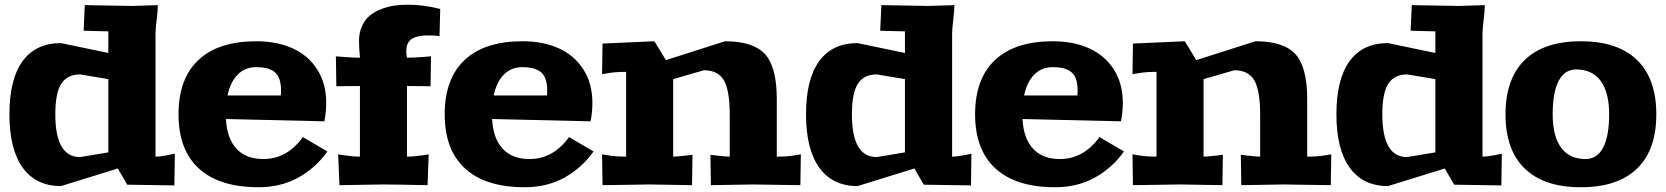

<svg xmlns="http://www.w3.org/2000/svg" viewBox="-20 -785 7070 815"><path d="M20 -299.8Q20 -448.7 75.9 -525.4Q131.8 -602.1 238.8 -602.1L439.9 -560.1V-651.9Q415.5 -651.9 361.8 -653.8L335 -654.8L339.8 -763.2L540 -759.8L649.9 -763.2Q649.9 -741.2 645 -700.9Q640.1 -660.6 640.1 -642.1V-120.1Q659.7 -120.1 695.8 -127L722.2 -132.8L720.2 2L520 -1L480 -69.8L238.8 4.9Q132.8 4.9 76.4 -73.2Q20 -151.4 20 -299.8ZM214.8 -299.8Q214.8 -118.2 319.8 -118.2L439.9 -138.2V-449.2L319.8 -469.2Q266.6 -469.2 240.7 -430.4Q214.8 -391.6 214.8 -299.8Z M1067.9 -609.9Q1154.8 -609.9 1221.4 -580.1Q1288.1 -550.3 1326.4 -490.5Q1364.7 -430.7 1364.7 -348.1Q1364.7 -310.1 1356.9 -270L939 -279.8Q943.4 -197.3 983.9 -153.6Q1024.4 -109.9 1097.7 -109.9Q1198.2 -109.9 1265.6 -203.1L1369.6 -142.1Q1321.3 -73.2 1247.1 -31.7Q1172.9 9.8 1077.6 9.8Q911.6 9.8 824.7 -69.3Q737.8 -148.4 737.8 -299.8Q737.8 -451.2 822.5 -530.5Q907.2 -609.9 1067.9 -609.9ZM945.8 -379.9H1171.9Q1172.9 -387.7 1172.9 -401.9Q1172.9 -432.6 1164.6 -452.9Q1156.2 -473.1 1140.6 -482.9Q1125 -492.7 1108.2 -496.3Q1091.3 -500 1067.9 -500Q1020.5 -500 989.3 -468.8Q958 -437.5 945.8 -379.9Z M1405.8 -545.9 1429.7 -543.9Q1481.4 -540 1507.8 -540Q1503.9 -585.9 1503.9 -610.8Q1503.9 -646 1516.4 -673.6Q1528.8 -701.2 1548.8 -718Q1568.8 -734.9 1596.7 -745.8Q1624.5 -756.8 1652.6 -761Q1680.7 -765.1 1711.9 -765.1Q1776.4 -765.1 1848.6 -747.1L1845.7 -631.8Q1820.3 -634.8 1795.9 -634.8Q1752.4 -634.8 1728.5 -620.1Q1704.6 -605.5 1704.6 -567.9Q1704.6 -554.7 1707.5 -540Q1733.9 -540 1785.6 -543.9L1809.6 -545.9L1807.6 -418.9L1707.5 -419.9V-120.1Q1737.3 -120.1 1775.9 -126L1799.8 -129.9L1794.9 1Q1647.9 -2 1607.9 -2L1420.9 1L1415.5 -129.9L1439.5 -126Q1478.5 -120.1 1507.8 -120.1V-419.9L1407.7 -418.9Z M2197.8 -609.9Q2284.7 -609.9 2351.3 -580.1Q2418 -550.3 2456.3 -490.5Q2494.6 -430.7 2494.6 -348.1Q2494.6 -310.1 2486.8 -270L2068.8 -279.8Q2073.2 -197.3 2113.8 -153.6Q2154.3 -109.9 2227.5 -109.9Q2328.1 -109.9 2395.5 -203.1L2499.5 -142.1Q2451.2 -73.2 2377 -31.7Q2302.7 9.8 2207.5 9.8Q2041.5 9.8 1954.6 -69.3Q1867.7 -148.4 1867.7 -299.8Q1867.7 -451.2 1952.4 -530.5Q2037.1 -609.9 2197.8 -609.9ZM2075.7 -379.9H2301.8Q2302.7 -387.7 2302.7 -401.9Q2302.7 -432.6 2294.4 -452.9Q2286.1 -473.1 2270.5 -482.9Q2254.9 -492.7 2238 -496.3Q2221.2 -500 2197.8 -500Q2150.4 -500 2119.1 -468.8Q2087.9 -437.5 2075.7 -379.9Z M2535.6 -129.9 2559.6 -126Q2590.8 -120.1 2637.7 -120.1V-480Q2590.8 -480 2559.6 -474.1L2535.6 -470.2L2537.6 -600.1L2757.8 -609.9L2806.6 -529.8L3057.6 -609.9Q3178.2 -609.9 3227.8 -554.7Q3277.3 -499.5 3277.3 -365.2V-120.1Q3324.2 -120.1 3355.5 -126L3379.4 -129.9L3377.4 1L3177.7 -2L2997.6 1L2995.6 -127.9L3019.5 -125Q3062.5 -120.1 3077.6 -120.1V-297.9Q3077.6 -401.4 3052.7 -444.1Q3027.8 -486.8 2967.8 -486.8L2837.4 -449.2V-120.1Q2852.5 -120.1 2895.5 -125L2919.4 -127.9L2917.5 1L2737.8 -2L2537.6 1Z M3401.4 -299.8Q3401.4 -448.7 3457.3 -525.4Q3513.2 -602.1 3620.1 -602.1L3821.3 -560.1V-651.9Q3796.9 -651.9 3743.2 -653.8L3716.3 -654.8L3721.2 -763.2L3921.4 -759.8L4031.2 -763.2Q4031.2 -741.2 4026.4 -700.9Q4021.5 -660.6 4021.5 -642.1V-120.1Q4041 -120.1 4077.1 -127L4103.5 -132.8L4101.6 2L3901.4 -1L3861.3 -69.8L3620.1 4.9Q3514.2 4.9 3457.8 -73.2Q3401.4 -151.4 3401.4 -299.8ZM3596.2 -299.8Q3596.2 -118.2 3701.2 -118.2L3821.3 -138.2V-449.2L3701.2 -469.2Q3647.9 -469.2 3622.1 -430.4Q3596.2 -391.6 3596.2 -299.8Z M4449.2 -609.9Q4536.1 -609.9 4602.8 -580.1Q4669.4 -550.3 4707.8 -490.5Q4746.1 -430.7 4746.1 -348.1Q4746.1 -310.1 4738.3 -270L4320.3 -279.8Q4324.7 -197.3 4365.2 -153.6Q4405.8 -109.9 4479 -109.9Q4579.6 -109.9 4647 -203.1L4751 -142.1Q4702.6 -73.2 4628.4 -31.7Q4554.2 9.8 4459 9.8Q4293 9.8 4206.1 -69.3Q4119.1 -148.4 4119.1 -299.8Q4119.1 -451.2 4203.9 -530.5Q4288.6 -609.9 4449.2 -609.9ZM4327.1 -379.9H4553.2Q4554.2 -387.7 4554.2 -401.9Q4554.2 -432.6 4545.9 -452.9Q4537.6 -473.1 4522 -482.9Q4506.3 -492.7 4489.5 -496.3Q4472.7 -500 4449.2 -500Q4401.9 -500 4370.6 -468.8Q4339.4 -437.5 4327.1 -379.9Z M4787.1 -129.9 4811 -126Q4842.3 -120.1 4889.2 -120.1V-480Q4842.3 -480 4811 -474.1L4787.1 -470.2L4789.1 -600.1L5009.3 -609.9L5058.1 -529.8L5309.1 -609.9Q5429.7 -609.9 5479.2 -554.7Q5528.8 -499.5 5528.8 -365.2V-120.1Q5575.7 -120.1 5606.9 -126L5630.9 -129.9L5628.9 1L5429.2 -2L5249 1L5247.1 -127.9L5271 -125Q5314 -120.1 5329.1 -120.1V-297.9Q5329.1 -401.4 5304.2 -444.1Q5279.3 -486.8 5219.2 -486.8L5088.9 -449.2V-120.1Q5104 -120.1 5147 -125L5170.9 -127.9L5168.9 1L4989.3 -2L4789.1 1Z M5652.8 -299.8Q5652.8 -448.7 5708.7 -525.4Q5764.6 -602.1 5871.6 -602.1L6072.8 -560.1V-651.9Q6048.3 -651.9 5994.6 -653.8L5967.8 -654.8L5972.7 -763.2L6172.9 -759.8L6282.7 -763.2Q6282.7 -741.2 6277.8 -700.9Q6272.9 -660.6 6272.9 -642.1V-120.1Q6292.5 -120.1 6328.6 -127L6355 -132.8L6353 2L6152.8 -1L6112.8 -69.8L5871.6 4.9Q5765.6 4.9 5709.2 -73.2Q5652.8 -151.4 5652.8 -299.8ZM5847.7 -299.8Q5847.7 -118.2 5952.6 -118.2L6072.8 -138.2V-449.2L5952.6 -469.2Q5899.4 -469.2 5873.5 -430.4Q5847.7 -391.6 5847.7 -299.8Z M6452.4 -69.3Q6370.6 -148.4 6370.6 -299.8Q6370.6 -451.2 6452.4 -530.5Q6534.2 -609.9 6690.4 -609.9Q6846.7 -609.9 6928.7 -530.5Q7010.7 -451.2 7010.7 -299.8Q7010.7 -148.4 6928.7 -69.3Q6846.7 9.8 6690.4 9.8Q6534.2 9.8 6452.4 -69.3ZM6570.8 -299.8Q6570.8 -207 6606.4 -158.4Q6642.1 -109.9 6710.4 -109.9Q6759.3 -109.9 6784.9 -158.4Q6810.5 -207 6810.5 -299.8Q6810.5 -392.6 6774.7 -441.4Q6738.8 -490.2 6670.4 -490.2Q6621.6 -490.2 6596.2 -441.7Q6570.8 -393.1 6570.8 -299.8Z"/></svg>

Font: Zantroke
Style: Regular
Weight: 500
Foundry: gluk
Version: Version 0.36